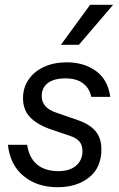

<svg xmlns="http://www.w3.org/2000/svg" viewBox="-20 -770 497 801"><path d="M234 -583 356 -750H452L309 -583ZM13 -166H93Q102 -110 135.5 -83Q169 -56 224 -56Q271 -56 297.5 -79Q324 -102 324 -139Q324 -165 311 -180Q298 -195 270 -204L193 -230Q135 -250 105.5 -281Q76 -312 76 -361Q76 -403 98.5 -437Q121 -471 162.5 -490.5Q204 -510 259 -510Q330 -510 380 -474Q430 -438 440 -366H361Q353 -403 325.5 -423Q298 -443 254 -443Q205 -443 179.5 -423.5Q154 -404 154 -369Q154 -320 215 -300L304 -269Q354 -252 378.5 -223Q403 -194 403 -147Q403 -71 352 -30Q301 11 220 11Q135 11 78.5 -35.5Q22 -82 13 -166Z"/></svg>

Font: CBA Beacon Sans
Style: Italic
Weight: 400
Italic angle: -13°
Designer: Wei Huang
Foundry: Wei Huang
Version: Version 1.002